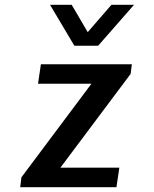

<svg xmlns="http://www.w3.org/2000/svg" viewBox="-20 -778 640 798"><path d="M64 0 69 -41 360 -430H138L150 -511H528L523 -471L231 -81H476L464 0ZM537 -758 388 -588H289L188 -758H278L370 -601H307L443 -758Z"/></svg>

Font: Chivo Mono Medium
Style: Italic
Weight: 500
Italic angle: -8.05°
Monospace: yes
Designer: Hector Gatti
Foundry: Omnibus-Type
Version: Version 1.008